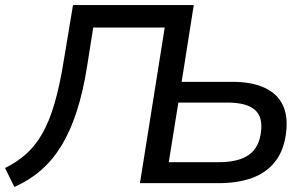

<svg xmlns="http://www.w3.org/2000/svg" viewBox="-31 -725 1219 760"><path d="M26 15 -11 -60Q36 -83 72 -115Q108 -147 136 -195.5Q164 -244 185 -316Q206 -388 222 -489L258 -705H736L688 -401H890Q965 -401 1015.5 -378Q1066 -355 1088 -310Q1110 -265 1101 -196Q1092 -128 1057.5 -84.5Q1023 -41 966.5 -20.5Q910 0 834 0H523L621 -616H338L314 -464Q298 -362 272.5 -283.5Q247 -205 212 -148Q177 -91 131 -51Q85 -11 26 15ZM637 -83H835Q913 -83 954 -112Q995 -141 1002 -203Q1010 -263 977 -291Q944 -319 869 -319H675Z"/></svg>

Font: Nunito Sans 7pt Medium
Style: Italic
Weight: 500
Italic angle: -9°
Designer: Vernon Adams
Foundry: Vernon Adams
Version: Version 3.101;gftools[0.9.27]